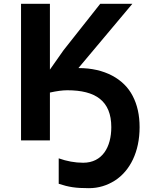

<svg xmlns="http://www.w3.org/2000/svg" viewBox="-20 -734 799 1004"><path d="M562 -69C562 35 515 117 415 117C372 117 329 109 287 94V227C339 244 374 250 445 250C495 250 540 236 581 210C660 159 710 60 710 -69C710 -132 698 -186 674 -232C628 -322 526 -378 392 -378H390L672 -714H504L312 -471L241 -370V-714H90V0H241V-250C277 -258 307 -262 332 -262C479 -262 562 -207 562 -69Z"/></svg>

Font: Passageway
Style: Regular
Weight: 700
Foundry: Ascender Corporation
Version: Version 1.11